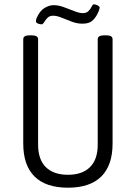

<svg xmlns="http://www.w3.org/2000/svg" viewBox="-20 -866 630 892"><path d="M296 6Q193 6 140.5 -46Q88 -98 88 -199V-684Q88 -702 118 -702H126Q157 -702 157 -684V-194Q157 -125 193 -89.5Q229 -54 296 -54Q362 -54 398 -89.5Q434 -125 434 -194V-684Q434 -702 465 -702H473Q503 -702 503 -684V-199Q503 -98 450.5 -46Q398 6 296 6ZM173 -753Q166 -753 156.5 -756.5Q147 -760 147 -767Q147 -773 150 -782Q165 -816 187 -829Q209 -842 229 -842Q252 -842 277.5 -832.5Q303 -823 326 -814Q349 -805 365 -805Q382 -805 391.5 -815Q401 -825 406 -835.5Q411 -846 416 -846Q424 -846 433.5 -841Q443 -836 443 -831Q443 -828 441 -821Q439 -814 432 -800Q421 -779 406 -767.5Q391 -756 363 -756Q338 -756 313 -765.5Q288 -775 266 -784Q244 -793 227 -793Q210 -793 200.5 -783Q191 -773 185 -763Q179 -753 173 -753Z"/></svg>

Font: Asap Condensed Light
Style: Regular
Weight: 300
Width: 3
Designer: Pablo Cosgaya
Foundry: Omnibus-Type
Version: Version 3.001; ttfautohint (v1.8.4.7-5d5b)